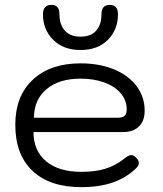

<svg xmlns="http://www.w3.org/2000/svg" viewBox="-20 -761 673 791"><path d="M43 -247Q43 -365 115 -432.5Q187 -500 312 -500Q389 -500 449 -475.5Q509 -451 542.5 -406.5Q576 -362 576 -305Q576 -263 552.5 -240Q529 -217 488 -217H118Q118 -140 170 -96.5Q222 -53 315 -53Q372 -53 413 -65.5Q454 -78 490 -106Q509 -122 521 -122Q530 -122 538 -114Q552 -102 552 -89Q552 -79 540 -67Q499 -28 444 -9Q389 10 315 10Q185 10 114 -57Q43 -124 43 -247ZM466 -276Q484 -276 493 -283.5Q502 -291 502 -311Q502 -347 478 -376Q454 -405 410.5 -421Q367 -437 312 -437Q223 -437 171.5 -393.5Q120 -350 120 -276ZM157 -702Q157 -741 192 -741Q225 -741 225 -702Q225 -660 247 -635Q269 -610 312 -610Q355 -610 376.5 -635Q398 -660 398 -702Q398 -741 432 -741Q466 -741 466 -702Q466 -639 424.5 -597Q383 -555 312 -555Q241 -555 199 -597Q157 -639 157 -702Z"/></svg>

Font: Kodchasan
Style: Regular
Weight: 400
Version: Version 1.000; ttfautohint (v1.6)